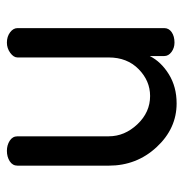

<svg xmlns="http://www.w3.org/2000/svg" viewBox="-8 -512 520 543"><g transform="rotate(90 251.5 -240.0)"><path d="M142 -288V-30Q142 -19 129 -9.5Q116 0 100 0Q83 0 71 -9Q59 -18 59 -30V-445Q59 -458 70.5 -466Q82 -474 100 -474Q115 -474 126.5 -465.5Q138 -457 138 -445V-404Q154 -436 189.5 -458Q225 -480 272 -480Q343 -480 395.5 -423.5Q448 -367 448 -288V-30Q448 -16 435.5 -8Q423 0 406 0Q390 0 377.5 -8Q365 -16 365 -30V-288Q365 -333 331 -369Q297 -405 251 -405Q208 -405 175 -372.5Q142 -340 142 -288Z"/></g></svg>

Font: Dosis
Style: Medium
Weight: 500
Designer: Edgar Tolentino, Pablo Impallari, Igino Marini
Foundry: Edgar Tolentino, Pablo Impallari, Igino Marini
Version: Version 1.007